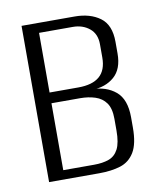

<svg xmlns="http://www.w3.org/2000/svg" viewBox="-63 -547 504 599"><g transform="rotate(-10 188.5 -247.5)"><path d="M45 0V-495H213Q262 -495 293.5 -472Q325 -449 325 -395V-358Q325 -309 297.5 -285Q270 -261 226 -260V-262Q272 -262 302 -237Q332 -212 332 -155V-122Q332 -71 316 -44.5Q300 -18 271.5 -9Q243 0 204 0ZM95 -29H193Q220 -29 239.5 -36Q259 -43 269.5 -63Q280 -83 280 -122V-159Q280 -192 267.5 -209.5Q255 -227 233.5 -234Q212 -241 186 -241H95ZM95 -275H186Q231 -275 253.5 -294.5Q276 -314 276 -354V-396Q276 -429 254.5 -446.5Q233 -464 202 -464H95Z"/></g></svg>

Font: Alumni Sans Light
Style: Regular
Weight: 300
Version: Version 1.018